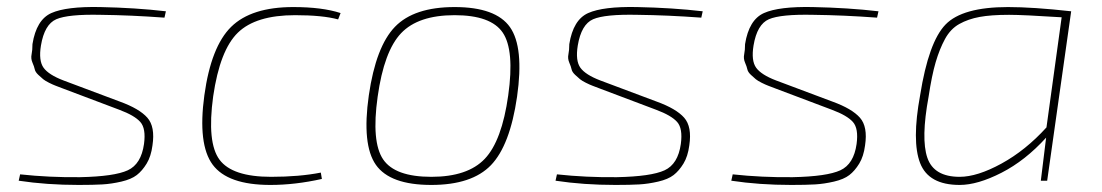

<svg xmlns="http://www.w3.org/2000/svg" viewBox="-20 -512 3121 544"><path d="M318 -201 159 -261Q146 -266 138 -269Q130 -272 119 -277.5Q108 -283 102.5 -287.5Q97 -292 88.5 -300Q80 -308 78.5 -315.5Q77 -323 72 -334.5Q67 -346 69.5 -358Q72 -370 72 -387Q83 -456 125.5 -475Q168 -494 264 -492Q364 -490 450 -480L446 -462Q351 -469 265 -470Q173 -472 139.5 -457.5Q106 -443 96 -383Q89 -340 103.5 -320Q118 -300 160 -284L320 -224Q375 -204 397.5 -178.5Q420 -153 412 -100Q408 -69 395.5 -48.5Q383 -28 367.5 -16Q352 -4 324 2.5Q296 9 270.5 10.5Q245 12 203 12Q112 12 33 0L37 -18Q120 -9 207 -10Q304 -12 342 -29.5Q380 -47 388 -104Q394 -148 377.5 -166.5Q361 -185 318 -201Z M889 -23 892 -5Q816 12 746 12Q625 12 582.5 -45.5Q540 -103 559 -242Q578 -380 635 -436Q692 -492 811 -492Q893 -492 945 -475L938 -457Q894 -469 816 -469Q705 -469 654 -419.5Q603 -370 584 -239Q566 -108 602 -59.5Q638 -11 748 -11Q828 -11 889 -23Z M1268 -492Q1385 -492 1425 -435Q1465 -378 1445 -238Q1425 -100 1371 -44Q1317 12 1202 12Q1085 12 1045 -45Q1005 -102 1025 -242Q1045 -380 1099 -436Q1153 -492 1268 -492ZM1050 -238Q1032 -110 1065.5 -60.5Q1099 -11 1202 -11Q1305 -11 1353.5 -62Q1402 -113 1420 -242Q1438 -370 1404.5 -419.5Q1371 -469 1268 -469Q1165 -469 1116.5 -418Q1068 -367 1050 -238Z M1839 -201 1680 -261Q1667 -266 1659 -269Q1651 -272 1640 -277.5Q1629 -283 1623.5 -287.5Q1618 -292 1609.5 -300Q1601 -308 1599.5 -315.5Q1598 -323 1593 -334.5Q1588 -346 1590.5 -358Q1593 -370 1593 -387Q1604 -456 1646.5 -475Q1689 -494 1785 -492Q1885 -490 1971 -480L1967 -462Q1872 -469 1786 -470Q1694 -472 1660.5 -457.5Q1627 -443 1617 -383Q1610 -340 1624.5 -320Q1639 -300 1681 -284L1841 -224Q1896 -204 1918.5 -178.5Q1941 -153 1933 -100Q1929 -69 1916.5 -48.5Q1904 -28 1888.5 -16Q1873 -4 1845 2.5Q1817 9 1791.5 10.5Q1766 12 1724 12Q1633 12 1554 0L1558 -18Q1641 -9 1728 -10Q1825 -12 1863 -29.5Q1901 -47 1909 -104Q1915 -148 1898.5 -166.5Q1882 -185 1839 -201Z M2337 -201 2178 -261Q2165 -266 2157 -269Q2149 -272 2138 -277.5Q2127 -283 2121.5 -287.5Q2116 -292 2107.5 -300Q2099 -308 2097.5 -315.5Q2096 -323 2091 -334.5Q2086 -346 2088.5 -358Q2091 -370 2091 -387Q2102 -456 2144.5 -475Q2187 -494 2283 -492Q2383 -490 2469 -480L2465 -462Q2370 -469 2284 -470Q2192 -472 2158.5 -457.5Q2125 -443 2115 -383Q2108 -340 2122.5 -320Q2137 -300 2179 -284L2339 -224Q2394 -204 2416.5 -178.5Q2439 -153 2431 -100Q2427 -69 2414.5 -48.5Q2402 -28 2386.5 -16Q2371 -4 2343 2.5Q2315 9 2289.5 10.5Q2264 12 2222 12Q2131 12 2052 0L2056 -18Q2139 -9 2226 -10Q2323 -12 2361 -29.5Q2399 -47 2407 -104Q2413 -148 2396.5 -166.5Q2380 -185 2337 -201Z M2929 0 2944 -122Q2885 -57 2817.5 -22.5Q2750 12 2699 12Q2611 12 2587 -50Q2563 -112 2587 -242Q2611 -393 2659 -442.5Q2707 -492 2836 -492Q2907 -492 3015 -480L2947 0ZM2945 -151 2988 -463Q2879 -470 2839 -470Q2788 -470 2755.5 -464Q2723 -458 2698 -444Q2673 -430 2657.5 -401.5Q2642 -373 2631 -335.5Q2620 -298 2611 -238Q2589 -119 2607.5 -65Q2626 -11 2699 -11Q2749 -11 2817.5 -48.5Q2886 -86 2945 -151Z"/></svg>

Font: Ezarion Thin
Style: Italic
Weight: 250
Italic angle: -8°
Designer: Natanael Gama
Version: Version 1.001;PS 001.001;hotconv 1.0.70;makeotf.lib2.5.58329